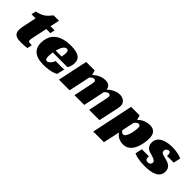

<svg xmlns="http://www.w3.org/2000/svg" viewBox="132 -1497 2598 2598"><g transform="rotate(45 1431.0 -198.0)"><path d="M46 -430Q83 -438 111 -448Q139 -458 162.5 -473Q186 -488 207.5 -510Q229 -532 254 -564H357L328 -430H406L393 -363H314L273 -168Q268 -145 265 -127Q262 -109 262 -99Q262 -79 276.5 -74Q291 -69 331 -69L316 0Q309 2 294.5 3Q280 4 262.5 5.5Q245 7 226.5 7.5Q208 8 194 8Q169 8 145 4.5Q121 1 102 -9.5Q83 -20 71.5 -40Q60 -60 60 -94Q60 -106 61.5 -124Q63 -142 68 -164L110 -363H32Z M601 -201Q597 -179 595.5 -159Q594 -139 594 -123Q594 -114 595 -103Q596 -92 599.5 -82.5Q603 -73 609.5 -66.5Q616 -60 628 -60Q637 -60 648.5 -66Q660 -72 671.5 -83Q683 -94 693.5 -110Q704 -126 710 -146H874L848 -39Q828 -26 802 -17Q776 -8 747 -2.5Q718 3 688 5.5Q658 8 631 8Q581 8 538 -1Q495 -10 463 -32Q431 -54 412.5 -90.5Q394 -127 394 -181Q394 -230 409.5 -277Q425 -324 461.5 -360.5Q498 -397 559.5 -419Q621 -441 713 -441Q813 -441 863.5 -410Q914 -379 914 -313Q914 -286 906 -254.5Q898 -223 882 -201ZM734 -320Q734 -351 724 -362Q714 -373 700 -373Q684 -373 670.5 -362.5Q657 -352 646 -334.5Q635 -317 626 -294.5Q617 -272 611 -247H725Q727 -259 729 -272Q731 -283 732.5 -296Q734 -309 734 -320Z M1198 -366Q1219 -386 1245 -403Q1268 -417 1300 -429Q1332 -441 1372 -441Q1420 -441 1443.5 -419Q1467 -397 1470 -365H1476Q1499 -386 1526 -403Q1549 -417 1580 -429Q1611 -441 1646 -441Q1698 -441 1730.5 -412.5Q1763 -384 1763 -339Q1763 -316 1755 -278Q1747 -240 1737 -195L1695 0H1498L1552 -261Q1555 -276 1558 -290Q1561 -304 1561 -313Q1561 -327 1553 -336.5Q1545 -346 1530 -346Q1511 -346 1494.5 -332.5Q1478 -319 1469 -310L1404 0H1217L1272 -261Q1274 -274 1277 -287.5Q1280 -301 1280 -312Q1280 -327 1272.5 -336.5Q1265 -346 1250 -346Q1232 -346 1215.5 -333Q1199 -320 1190 -311L1124 0H920L1011 -430H1174L1192 -366Z M1949 168H1745L1871 -430H2034L2052 -366H2058Q2094 -404 2138.5 -420.5Q2183 -437 2226 -437Q2261 -437 2284.5 -426.5Q2308 -416 2322 -398Q2336 -380 2342 -355Q2348 -330 2348 -302Q2348 -288 2346 -260Q2344 -232 2337 -197.5Q2330 -163 2317 -126.5Q2304 -90 2282.5 -60Q2261 -30 2228.5 -11Q2196 8 2151 8Q2126 8 2102.5 2Q2079 -4 2060 -14Q2041 -24 2026.5 -37.5Q2012 -51 2005 -65H1999ZM2055 -89Q2079 -89 2095 -114.5Q2111 -140 2121 -174.5Q2131 -209 2135.5 -243.5Q2140 -278 2140 -295Q2140 -315 2133.5 -328Q2127 -341 2110 -341Q2091 -341 2074 -327.5Q2057 -314 2049 -304L2010 -121Q2018 -110 2029 -99.5Q2040 -89 2055 -89Z M2682 -304Q2683 -309 2684 -314Q2685 -319 2685 -325Q2685 -343 2678.5 -358.5Q2672 -374 2653 -374Q2636 -374 2619 -359.5Q2602 -345 2602 -321Q2602 -305 2610.5 -295.5Q2619 -286 2633 -280Q2647 -274 2664.5 -270Q2682 -266 2699 -262Q2723 -256 2744.5 -247.5Q2766 -239 2783 -225Q2800 -211 2810 -190.5Q2820 -170 2820 -140Q2820 -98 2800.5 -69.5Q2781 -41 2746.5 -23.5Q2712 -6 2665.5 1Q2619 8 2566 8Q2485 8 2432 -4Q2379 -16 2358 -27L2379 -127H2514Q2513 -122 2513 -117.5Q2513 -113 2513 -108Q2513 -85 2523.5 -71.5Q2534 -58 2560 -58Q2589 -58 2601.5 -74.5Q2614 -91 2614 -105Q2614 -119 2603.5 -129.5Q2593 -140 2577 -147.5Q2561 -155 2541.5 -160.5Q2522 -166 2504 -171Q2491 -174 2474.5 -181Q2458 -188 2443 -201Q2428 -214 2418 -234.5Q2408 -255 2408 -286Q2408 -330 2429.5 -359.5Q2451 -389 2485.5 -407Q2520 -425 2563.5 -433Q2607 -441 2651 -441Q2706 -441 2755 -431Q2804 -421 2835 -405L2812 -304Z"/></g></svg>

Font: Racing Sans One
Style: Regular
Weight: 400
Designer: Pablo Impallari, Rodrigo Fuenzalida
Foundry: Pablo Impallari, Rodrigo Fuenzalida
Version: Version 1.001; ttfautohint (v0.8) -G 200 -r 50